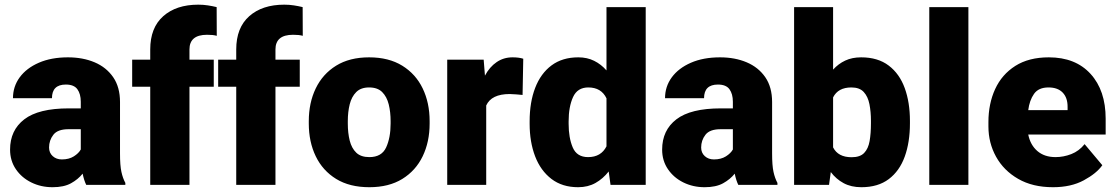

<svg xmlns="http://www.w3.org/2000/svg" viewBox="-20 -780 4705 810"><path d="M343.8 0Q334.5 -19 328.6 -47.4Q309.6 -23.4 279.5 -6.8Q249.5 9.8 201.7 9.8Q152.8 9.8 112.1 -10.3Q71.3 -30.3 46.9 -66.2Q22.5 -102.1 22.5 -148.9Q22.5 -230.5 82.5 -276.6Q142.6 -322.8 270 -322.8H320.8V-350.6Q320.8 -383.8 306.4 -403.6Q292 -423.3 257.8 -423.3Q199.2 -423.3 199.2 -365.7H34.7Q34.7 -415 63.2 -453.9Q91.8 -492.7 144 -515.4Q196.3 -538.1 266.6 -538.1Q329.6 -538.1 379.2 -517.1Q428.7 -496.1 457.5 -454.3Q486.3 -412.6 486.3 -349.6V-133.3Q486.3 -81.5 492.2 -54.9Q498 -28.3 508.8 -8.3V0ZM240.7 -107.4Q271 -107.4 291.5 -120.4Q312 -133.3 320.8 -149.4V-234.9H269Q223.1 -234.9 205.1 -211.4Q187 -188 187 -157.7Q187 -135.3 202.4 -121.3Q217.8 -107.4 240.7 -107.4Z M779.3 0H613.8V-414.1H537.6V-528.3H613.8V-571.3Q613.8 -663.1 668.7 -711.7Q723.6 -760.3 816.4 -760.3Q837.9 -760.3 856.9 -757.3Q876 -754.4 894 -750L894.5 -628.9Q885.7 -631.3 876.5 -632.3Q867.2 -633.3 853.5 -633.3Q779.3 -633.3 779.3 -571.3V-528.3H881.8V-414.1H779.3Z M1142.1 0H976.6V-414.1H900.4V-528.3H976.6V-571.3Q976.6 -663.1 1031.5 -711.7Q1086.4 -760.3 1179.2 -760.3Q1200.7 -760.3 1219.7 -757.3Q1238.8 -754.4 1256.8 -750L1257.3 -628.9Q1248.5 -631.3 1239.3 -632.3Q1230 -633.3 1216.3 -633.3Q1142.1 -633.3 1142.1 -571.3V-528.3H1244.6V-414.1H1142.1Z M1282.7 -258.8V-269Q1282.7 -346.2 1312 -407Q1341.3 -467.8 1397.9 -502.9Q1454.6 -538.1 1537.1 -538.1Q1620.1 -538.1 1677 -502.9Q1733.9 -467.8 1763.2 -407Q1792.5 -346.2 1792.5 -269V-258.8Q1792.5 -181.6 1763.2 -120.8Q1733.9 -60.1 1677.2 -25.1Q1620.6 9.8 1538.1 9.8Q1455.1 9.8 1398.2 -25.1Q1341.3 -60.1 1312 -120.8Q1282.7 -181.6 1282.7 -258.8ZM1447.3 -269V-258.8Q1447.3 -219.2 1455.3 -187Q1463.4 -154.8 1482.9 -136Q1502.4 -117.2 1538.1 -117.2Q1590.3 -117.2 1609.1 -158.2Q1627.9 -199.2 1627.9 -258.8V-269Q1627.9 -307.6 1619.9 -339.8Q1611.8 -372.1 1592.3 -391.6Q1572.8 -411.1 1537.1 -411.1Q1502.4 -411.1 1482.9 -391.6Q1463.4 -372.1 1455.3 -339.8Q1447.3 -307.6 1447.3 -269Z M2187.5 -532.2 2184.6 -379.4Q2174.8 -380.4 2158.2 -381.8Q2141.6 -383.3 2130.4 -383.3Q2053.2 -383.3 2031.2 -335V0H1866.7V-528.3H2020.5L2025.9 -460.9Q2045.4 -497.6 2075 -517.8Q2104.5 -538.1 2142.1 -538.1Q2169.4 -538.1 2187.5 -532.2Z M2214.4 -257.8V-268.1Q2214.4 -348.6 2237.8 -409.4Q2261.2 -470.2 2306.9 -504.2Q2352.5 -538.1 2419.9 -538.1Q2457 -538.1 2486.6 -523.4Q2516.1 -508.8 2538.6 -482.9V-750H2704.1V0H2555.7L2547.9 -56.6Q2523.9 -25.9 2492.2 -8.1Q2460.4 9.8 2418.9 9.8Q2352.1 9.8 2306.4 -25.1Q2260.7 -60.1 2237.5 -120.6Q2214.4 -181.2 2214.4 -257.8ZM2378.9 -268.1V-257.8Q2378.9 -198.7 2396.2 -158Q2413.6 -117.2 2460.9 -117.2Q2515.6 -117.2 2538.6 -162.6V-365.2Q2516.6 -411.1 2461.9 -411.1Q2416 -411.1 2397.5 -370.4Q2378.9 -329.6 2378.9 -268.1Z M3094.7 0Q3085.4 -19 3079.6 -47.4Q3060.5 -23.4 3030.5 -6.8Q3000.5 9.8 2952.6 9.8Q2903.8 9.8 2863 -10.3Q2822.3 -30.3 2797.9 -66.2Q2773.4 -102.1 2773.4 -148.9Q2773.4 -230.5 2833.5 -276.6Q2893.6 -322.8 3021 -322.8H3071.8V-350.6Q3071.8 -383.8 3057.4 -403.6Q3043 -423.3 3008.8 -423.3Q2950.2 -423.3 2950.2 -365.7H2785.6Q2785.6 -415 2814.2 -453.9Q2842.8 -492.7 2895 -515.4Q2947.3 -538.1 3017.6 -538.1Q3080.6 -538.1 3130.1 -517.1Q3179.7 -496.1 3208.5 -454.3Q3237.3 -412.6 3237.3 -349.6V-133.3Q3237.3 -81.5 3243.2 -54.9Q3249 -28.3 3259.8 -8.3V0ZM2991.7 -107.4Q3022 -107.4 3042.5 -120.4Q3063 -133.3 3071.8 -149.4V-234.9H3020Q2974.1 -234.9 2956.1 -211.4Q2938 -188 2938 -157.7Q2938 -135.3 2953.4 -121.3Q2968.8 -107.4 2991.7 -107.4Z M3818.8 -270V-259.8Q3818.8 -180.2 3796.9 -119.4Q3774.9 -58.6 3729.5 -24.4Q3684.1 9.8 3613.8 9.8Q3570.8 9.8 3539.1 -7.3Q3507.3 -24.4 3484.9 -54.2L3477.5 0H3330.1V-750H3494.6V-486.3Q3516.6 -510.7 3545.7 -524.4Q3574.7 -538.1 3612.8 -538.1Q3683.6 -538.1 3729.2 -503.4Q3774.9 -468.8 3796.9 -408.2Q3818.8 -347.7 3818.8 -270ZM3654.3 -259.8V-270Q3654.3 -308.6 3647.9 -340.6Q3641.6 -372.6 3624 -391.8Q3606.4 -411.1 3571.8 -411.1Q3515.6 -411.1 3494.6 -369.1V-158.2Q3515.6 -116.7 3572.8 -116.7Q3608.4 -116.7 3625.7 -134.8Q3643.1 -152.8 3648.7 -185.1Q3654.3 -217.3 3654.3 -259.8Z M4065.4 -750V0H3900.4V-750Z M4422.4 9.8Q4336.4 9.8 4275.4 -25.4Q4214.4 -60.5 4182.1 -118.9Q4149.9 -177.2 4149.9 -246.6V-265.1Q4149.9 -342.3 4178.2 -404.1Q4206.5 -465.8 4263.4 -502Q4320.3 -538.1 4404.8 -538.1Q4517.1 -538.1 4580.8 -468.3Q4644.5 -398.4 4644.5 -279.3V-212.4H4317.9Q4326.7 -168.5 4356.4 -142.8Q4386.2 -117.2 4433.1 -117.2Q4466.8 -117.2 4499.5 -129.9Q4532.2 -142.6 4555.7 -171.9L4630.4 -83Q4606 -48.3 4552.2 -19.3Q4498.5 9.8 4422.4 9.8ZM4403.3 -411.1Q4361.3 -411.1 4342.3 -384Q4323.2 -356.9 4317.9 -315.4H4483.9V-328.1Q4484.4 -367.2 4463.4 -389.2Q4442.4 -411.1 4403.3 -411.1Z"/></svg>

Font: Vazirmatn RD Black
Style: Regular
Weight: 900
Designer: Saber Rastikerdar
Foundry: Saber Rastikerdar
Version: Version 32.102